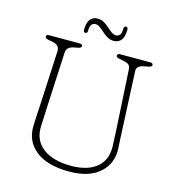

<svg xmlns="http://www.w3.org/2000/svg" viewBox="-126 -966 981 1085"><g transform="rotate(15 365.0 -423.5)"><path d="M575 -281 555 -631Q554 -649.5 543.8 -657.5Q533.5 -665.5 514 -669L488 -674Q469 -678 469 -688Q469 -700 486 -700H661Q678 -700 678 -688Q678 -678 659 -674L633 -669Q590.5 -661 592 -631L608 -281Q609 -257 610.2 -234Q611.5 -211 613 -186Q618.5 -97 556.5 -41Q494.5 15 378 15Q248.5 15 181 -39.5Q113.5 -94 117 -184Q117.5 -200.5 118.8 -226Q120 -251.5 121.5 -277.2Q123 -303 124 -321L139 -625Q140.5 -661 98.5 -669L72.5 -674Q53.5 -678 53.5 -688Q53.5 -700 70.5 -700H248.5Q265.5 -700 265.5 -688Q265.5 -678 246.5 -674L220.5 -669Q181.5 -661 180 -628L165 -326Q163 -285.5 161.8 -253.5Q160.5 -221.5 159 -192Q155.5 -109 215.2 -64Q275 -19 379 -19Q478 -19 530.8 -64.2Q583.5 -109.5 579 -192Q577.5 -223.5 576.8 -243.2Q576 -263 575 -281ZM430.5 -763.5Q409.5 -763.5 392.8 -773.2Q376 -783 361.8 -796Q347.5 -809 334.2 -818.8Q321 -828.5 307.5 -828.5Q276 -828.5 276 -780.5Q276 -766 264 -766Q252.5 -766 252.5 -780.5Q252.5 -822 268 -842Q283.5 -862 311 -862Q332 -862 348.8 -852.2Q365.5 -842.5 379.8 -829.5Q394 -816.5 407.2 -806.8Q420.5 -797 434.5 -797Q465.5 -797 465.5 -844.5Q465.5 -859.5 478 -859.5Q489 -859.5 489 -844.5Q489 -803 473.5 -783.2Q458 -763.5 430.5 -763.5Z"/></g></svg>

Font: Fraunces 9pt SuperSoft Thin
Style: Regular
Weight: 100
Version: Version 1.000;[b76b70a41]